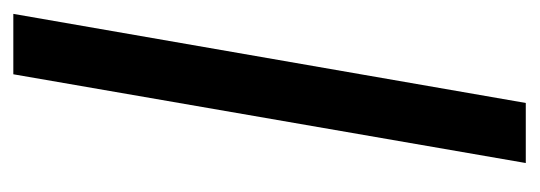

<svg xmlns="http://www.w3.org/2000/svg" viewBox="-274 -516 790 281"><g transform="rotate(-90 120.5 -375.0)"><path d="M241.2 -750H152.8L22.9 0H110.8Z"/></g></svg>

Font: Roboto
Style: Italic
Weight: 400
Italic angle: -12°
Designer: Google
Version: Version 2.137; 2017